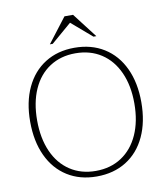

<svg xmlns="http://www.w3.org/2000/svg" viewBox="-96 -969 914 1058"><g transform="rotate(-10 361.0 -440.0)"><path d="M50 -351Q50 -460 88 -541Q126 -622 196 -666Q266 -710 360 -710Q455 -710 525.5 -666Q596 -622 634 -541Q672 -460 672 -351Q672 -241 634 -159.5Q596 -78 525.5 -34Q455 10 360 10Q266 10 196 -34Q126 -78 88 -159.5Q50 -241 50 -351ZM633 -351Q633 -451 599.5 -525Q566 -599 504.5 -639Q443 -679 360 -679Q278 -679 216.5 -639Q155 -599 122 -525Q89 -451 89 -351Q89 -251 122 -176.5Q155 -102 216.5 -61.5Q278 -21 360 -21Q443 -21 504.5 -61.5Q566 -102 599.5 -176.5Q633 -251 633 -351ZM337 -890H385L491 -752H475L361 -850L247 -752H231Z"/></g></svg>

Font: Thasadith
Style: Regular
Weight: 400
Designer: Cadson Demak Co.,Ltd.
Foundry: Cadson Demak Co.,Ltd.
Version: Version 1.000; ttfautohint (v1.6)